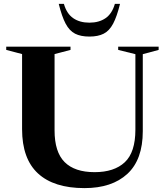

<svg xmlns="http://www.w3.org/2000/svg" viewBox="-20 -955 848 987"><path d="M676 -288.5V-676.5L587.5 -698.5V-715H795.5V-698.5L714 -676.5V-280.5Q714 -134.5 634.8 -61.2Q555.5 12 414 12Q257 12 175.2 -63.5Q93.5 -139 93.5 -291V-677L12 -698.5V-715H342.5V-698.5L260.5 -677V-284.5Q260.5 -173.5 312.2 -121.8Q364 -70 466.5 -70Q567 -70 621.5 -121Q676 -172 676 -288.5ZM439.5 -838.5Q489 -838.5 522.5 -861.5Q556 -884.5 570.5 -935H597Q581 -870 561.5 -833.2Q542 -796.5 513 -781.8Q484 -767 439.5 -767Q395 -767 366 -781.8Q337 -796.5 317.5 -833.2Q298 -870 282 -935H308.5Q323 -884.5 356.5 -861.5Q390 -838.5 439.5 -838.5Z"/></svg>

Font: Newsreader 72pt SemiBold
Style: Regular
Weight: 600
Designer: Hugues Gentile
Foundry: Production Type
Version: Version 1.003; ttfautohint (v1.8.3)